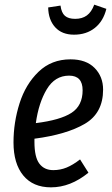

<svg xmlns="http://www.w3.org/2000/svg" viewBox="-20 -793 480 825"><path d="M128 -197V-183Q128 -118 149 -90Q170 -62 209 -62Q239 -62 266 -73Q293 -84 324 -108L360 -51Q283 12 199 12Q122 12 80 -39Q38 -90 38 -181Q38 -267 64 -349Q90 -431 145.5 -484.5Q201 -538 283 -538Q350 -538 386.5 -501Q423 -464 423 -408Q423 -307 344.5 -261Q266 -215 128 -197ZM134 -264Q239 -277 287 -308Q335 -339 335 -405Q335 -468 277 -468Q216 -468 181 -409.5Q146 -351 134 -264ZM187 -761 240 -769Q244 -738 259 -725Q274 -712 303 -712Q333 -712 353 -726.5Q373 -741 385 -773L437 -755Q424 -702 387.5 -673Q351 -644 298 -644Q246 -644 217 -676Q188 -708 187 -761Z"/></svg>

Font: Fira Sans Extra Condensed
Style: Italic
Weight: 400
Width: 3
Italic angle: -8°
Designer: Carrois Corporate & Edenspiekermann AG
Foundry: Carrois Corporate GbR & Edenspiekermann AG
Version: Version 4.203